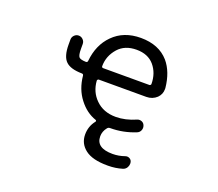

<svg xmlns="http://www.w3.org/2000/svg" viewBox="-124 -732 1249 1102"><g transform="rotate(20 500.0 -181.0)"><path d="M309.6 -320.3Q319.3 -320.3 320.3 -330.1Q330.1 -430.7 391.6 -492.2Q456.1 -557.6 560.5 -557.6Q670.9 -557.6 731.4 -488.3Q780.3 -430.7 790 -335Q790 -331.1 790 -327.1Q790 -296.9 767.6 -274.4Q741.2 -250 704.1 -250H415Q411.1 -250 408.2 -247.1Q405.3 -244.1 405.3 -240.2Q410.2 -172.9 455.1 -128.9Q502 -82 578.1 -82Q636.7 -82 699.2 -109.4Q712.9 -115.2 726.6 -109.9Q740.2 -104.5 745.1 -90.8Q751 -76.2 745.1 -61.5Q739.3 -46.9 724.6 -41Q650.4 -10.7 571.3 -10.7H570.3Q559.6 -10.7 553.7 -2.9Q533.2 22.5 533.2 52.7Q533.2 124 633.8 124Q670.9 124 707 111.3Q720.7 106.4 732.9 112.8Q745.1 119.1 748 132.8Q749 137.7 749 141.6Q749 153.3 743.2 164.1Q735.4 178.7 719.7 183.6Q677.7 196.3 632.8 196.3Q629.9 196.3 627.9 196.3Q537.1 196.3 492.7 162.1Q448.2 127.9 448.2 72.3Q448.2 22.5 478.5 -15.6Q481.4 -18.6 480.5 -22Q479.5 -25.4 476.6 -26.4Q416 -46.9 373 -103.5Q329.1 -160.2 321.3 -240.2Q320.3 -250 310.5 -250Q240.2 -251 211.9 -279.3Q182.6 -307.6 182.6 -379.9V-410.2Q182.6 -425.8 193.8 -437Q205.1 -448.2 220.2 -448.2Q235.4 -448.2 246.6 -437Q257.8 -425.8 257.8 -410.2V-380.9Q257.8 -341.8 267.6 -331.1Q276.4 -321.3 309.6 -320.3ZM697.3 -320.3Q701.2 -320.3 704.1 -323.2Q707 -326.2 707 -329.1Q707 -395.5 668 -441.4Q629.9 -485.4 560.5 -485.4Q489.3 -485.4 449.2 -440.4Q406.2 -391.6 406.2 -329.1Q406.2 -326.2 408.2 -323.2Q411.1 -320.3 415 -320.3Z"/></g></svg>

Font: Rounded-X Mgen+ 1m regular
Style: Regular
Weight: 400
Designer: [Source Han Sans]
Ryoko NISHIZUKA  (kana & ideographs); Paul D. Hunt (Latin, Greek & Cyrillic); Wenlong ZHANG  (bopomofo
Version: Version 1.059.20150602